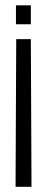

<svg xmlns="http://www.w3.org/2000/svg" viewBox="-20 -616 171 716"><path d="M40.5 -470 38 80.5H97.5L95 -470ZM39.5 -525.5H95V-596H39.5Z"/></svg>

Font: Anybody Condensed Light
Style: Regular
Weight: 300
Width: 3
Designer: Tyler Finck
Foundry: Etcetera Type Company
Version: Version 1.113;gftools[0.9.25]